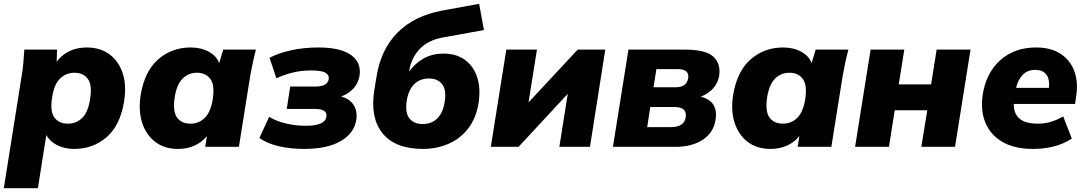

<svg xmlns="http://www.w3.org/2000/svg" viewBox="-30 -767 5679 1003"><path d="M-10 216 83 -370Q89 -404 92 -439Q95 -474 97 -508H268L266 -444Q291 -479 331 -499Q371 -519 423 -519Q493 -519 541.5 -483.5Q590 -448 611 -384Q632 -320 618 -236Q598 -112 527 -50.5Q456 11 357 11Q307 11 268 -9Q229 -29 212 -62L168 216ZM324 -121Q369 -121 399.5 -151Q430 -181 440 -246Q453 -322 429 -354.5Q405 -387 359 -387Q315 -387 284 -357Q253 -327 243 -262Q230 -186 254 -153.5Q278 -121 324 -121Z M900 11Q830 11 782 -25Q734 -61 713 -124.5Q692 -188 705 -272Q726 -396 797 -457.5Q868 -519 966 -519Q1020 -519 1061 -496.5Q1102 -474 1115 -437L1136 -508H1307Q1298 -474 1290.5 -439Q1283 -404 1277 -370L1218 0H1042L1051 -56Q1026 -25 987.5 -7Q949 11 900 11ZM965 -121Q1009 -121 1039.5 -151Q1070 -181 1081 -246Q1093 -322 1069 -354.5Q1045 -387 999 -387Q955 -387 924.5 -357Q894 -327 883 -262Q871 -186 894.5 -153.5Q918 -121 965 -121Z M1558 11Q1488 11 1427 -3Q1366 -17 1325 -46L1376 -157Q1410 -135 1461.5 -122.5Q1513 -110 1566 -110Q1667 -110 1675 -156Q1683 -198 1614 -198H1468L1486 -315H1619Q1680 -315 1687 -353Q1691 -374 1671 -386.5Q1651 -399 1595 -399Q1543 -399 1497.5 -387.5Q1452 -376 1414 -358L1378 -465Q1425 -490 1491 -504.5Q1557 -519 1634 -519Q1749 -519 1804 -479.5Q1859 -440 1848 -370Q1842 -334 1817 -305.5Q1792 -277 1752 -263Q1798 -250 1818 -217.5Q1838 -185 1831 -140Q1820 -71 1750 -30Q1680 11 1558 11Z M2180 11Q2035 11 1969 -70Q1903 -151 1925 -294L1937 -367Q1960 -510 2047.5 -597.5Q2135 -685 2281 -712L2473 -747L2498 -610L2282 -571Q2206 -557 2162.5 -511Q2119 -465 2108 -399L2107 -393Q2137 -435 2182 -461Q2227 -487 2288 -487Q2352 -487 2397 -455.5Q2442 -424 2462 -366Q2482 -308 2470 -228Q2457 -149 2415.5 -95.5Q2374 -42 2312.5 -15.5Q2251 11 2180 11ZM2178 -119Q2224 -119 2254 -148Q2284 -177 2293 -235Q2303 -296 2280 -326.5Q2257 -357 2211 -357Q2164 -357 2134 -327.5Q2104 -298 2095 -242Q2085 -180 2108 -149.5Q2131 -119 2178 -119Z M2534 0 2615 -508H2775L2731 -232L2988 -508H3132L3052 0H2892L2936 -277L2679 0Z M3172 0 3253 -508H3545Q3657 -508 3696.5 -471Q3736 -434 3727 -372Q3721 -334 3695.5 -305.5Q3670 -277 3631 -262Q3724 -238 3708 -141Q3698 -75 3642 -37.5Q3586 0 3499 0ZM3384 -311H3499Q3557 -311 3565 -358Q3572 -406 3511 -406H3399ZM3351 -103H3475Q3544 -103 3552 -154Q3561 -208 3492 -208H3367Z M3995 11Q3925 11 3877 -25Q3829 -61 3808 -124.5Q3787 -188 3800 -272Q3821 -396 3892 -457.5Q3963 -519 4061 -519Q4115 -519 4156 -496.5Q4197 -474 4210 -437L4231 -508H4402Q4393 -474 4385.5 -439Q4378 -404 4372 -370L4313 0H4137L4146 -56Q4121 -25 4082.5 -7Q4044 11 3995 11ZM4060 -121Q4104 -121 4134.5 -151Q4165 -181 4176 -246Q4188 -322 4164 -354.5Q4140 -387 4094 -387Q4050 -387 4019.5 -357Q3989 -327 3978 -262Q3966 -186 3989.5 -153.5Q4013 -121 4060 -121Z M4437 0 4518 -508H4694L4665 -326H4834L4863 -508H5040L4959 0H4783L4814 -191H4644L4614 0Z M5367 11Q5270 11 5207 -25.5Q5144 -62 5117.5 -126.5Q5091 -191 5104 -275Q5122 -387 5196 -453Q5270 -519 5383 -519Q5460 -519 5511 -485.5Q5562 -452 5583 -393Q5604 -334 5591 -259L5586 -224H5266Q5265 -175 5295 -148Q5325 -121 5393 -121Q5426 -121 5458 -130Q5490 -139 5524 -159L5569 -43Q5526 -15 5475 -2Q5424 11 5367 11ZM5378 -402Q5337 -402 5312 -375.5Q5287 -349 5278 -308H5450Q5454 -356 5435 -379Q5416 -402 5378 -402Z"/></svg>

Font: Mulish Black
Style: Italic
Weight: 900
Italic angle: -9°
Designer: Vernon Adams
Foundry: Vernon Adams
Version: Version 3.603; ttfautohint (v1.8.3)